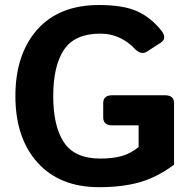

<svg xmlns="http://www.w3.org/2000/svg" viewBox="-20 -737 775 773"><path d="M42 -350.1Q42 -518.6 129.9 -617.7Q217.8 -716.8 378.9 -716.8Q476.1 -716.8 531.5 -691.9Q586.9 -667 628.9 -614.7Q654.3 -583 627.4 -565.4L571.8 -529.3Q547.4 -513.2 519.5 -543.5Q496.6 -568.4 461.4 -585Q426.3 -601.6 383.8 -601.6Q281.2 -601.6 237.8 -536.9Q194.3 -472.2 194.3 -350.1Q194.3 -228 237.8 -163.3Q281.2 -98.6 383.8 -98.6Q433.6 -98.6 469.7 -108.6Q505.9 -118.7 538.1 -145V-232.4H432.1Q395.5 -232.4 395.5 -264.2V-321.8Q395.5 -353.5 432.1 -353.5H644Q680.7 -353.5 680.7 -321.8V-73.7Q612.3 -23.4 542.7 -3.4Q473.1 16.6 378.9 16.6Q220.2 16.6 131.1 -82.5Q42 -181.6 42 -350.1Z"/></svg>

Font: Istok Web
Style: Bold
Weight: 700
Designer: Andrey V. Panov
Foundry: Andrey V. Panov
Version: Version 1.0.2g